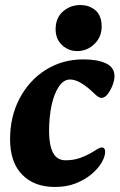

<svg xmlns="http://www.w3.org/2000/svg" viewBox="-20 -727 475 763"><path d="M198 16Q116 16 68 -33Q20 -82 20 -174Q20 -264 58 -336Q96 -408 162 -449.5Q228 -491 312 -491Q368 -491 401.5 -475Q435 -459 435 -424Q435 -408 427 -387.5Q419 -367 407.5 -352.5Q396 -338 383 -338Q376 -338 368.5 -343.5Q361 -349 355 -355Q346 -364 330 -377.5Q314 -391 295 -401Q276 -411 258 -411Q233 -411 214 -383Q195 -355 185 -308.5Q175 -262 175 -206Q175 -151 190.5 -120.5Q206 -90 241 -90Q273 -90 300 -100Q327 -110 350 -124Q359 -130 368.5 -135.5Q378 -141 385 -141Q391 -141 394.5 -136.5Q398 -132 398 -124Q398 -106 384.5 -82Q371 -58 344.5 -35.5Q318 -13 281.5 1.5Q245 16 198 16ZM286.5 -524Q252 -524 226.5 -548Q201 -572 201 -610.4Q201 -656.2 230.5 -681.6Q260 -707 298.8 -707Q335.2 -707 359.6 -685.8Q384 -664.5 384 -622Q384 -579.8 355 -551.9Q326 -524 286.5 -524Z"/></svg>

Font: Alkatra
Style: Regular
Weight: 400
Designer: Suman Bhandary
Version: Version 1.100;gftools[0.9.22]